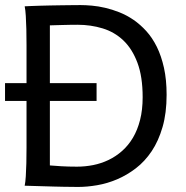

<svg xmlns="http://www.w3.org/2000/svg" viewBox="-20 -738 741 763"><path d="M85.4 -407.7V-558.1Q85.4 -592.3 84.7 -621.8Q84 -651.4 82.5 -674.8Q81.1 -698.2 78.1 -712.9Q88.4 -713.4 104.2 -714.1Q120.1 -714.8 139.4 -715.3Q158.7 -715.8 179.9 -716.3Q201.2 -716.8 222.4 -717Q243.7 -717.3 263.7 -717.5Q283.7 -717.8 300.3 -717.8Q319.8 -717.8 345 -715.6Q370.1 -713.4 397.7 -707Q425.3 -700.7 454.3 -689.2Q483.4 -677.7 510.5 -659.2Q537.6 -640.6 561.5 -614.3Q585.4 -587.9 603.3 -551.8Q621.1 -515.6 631.6 -468.5Q642.1 -421.4 642.1 -361.3Q642.1 -288.6 626 -233.2Q609.9 -177.7 582.8 -137.2Q555.7 -96.7 520 -69.3Q484.4 -42 445.3 -25.4Q406.2 -8.8 366.2 -2Q326.2 4.9 290.5 4.9Q278.8 4.9 263.4 4.6Q248 4.4 231 4.2Q213.9 3.9 195.8 3.4Q177.7 2.9 160.6 2.4Q120.6 1.5 78.1 0Q81.1 -14.6 82.5 -37.6Q84 -60.5 84.7 -89.4Q85.4 -118.2 85.4 -151.9V-336.9H0V-407.7ZM178.2 -407.7H363.8V-336.9H178.2V-80.6Q195.3 -79.1 222.9 -77.4Q250.5 -75.7 285.6 -75.7Q318.4 -75.7 350.3 -82Q382.3 -88.4 411.4 -102.3Q440.4 -116.2 465.3 -138.2Q490.2 -160.2 508.3 -190.7Q526.4 -221.2 536.6 -261.2Q546.9 -301.3 546.9 -351.6Q546.9 -433.6 526.1 -488.8Q505.4 -543.9 470.2 -577.4Q435.1 -610.8 387.9 -625.2Q340.8 -639.6 288.1 -639.6Q275.9 -639.6 260.7 -639.4Q245.6 -639.2 230.2 -638.7Q214.8 -638.2 201.2 -637.9Q187.5 -637.7 178.2 -637.2Z"/></svg>

Font: Andika APac
Style: Regular
Weight: 400
Designer: Victor Gaultney, Annie Olsen, Julie Remington, Don Collingsworth, Eric Hays, Becca Hirsbrunner
Foundry: SIL International
Version: Version 5.000